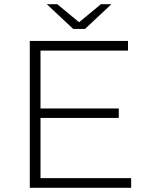

<svg xmlns="http://www.w3.org/2000/svg" viewBox="-20 -895 709 915"><path d="M605 -46V0H122V-700H590V-654H173V-378H546V-333H173V-46ZM511 -875 385 -757H329L203 -875H253L357 -789L461 -875Z"/></svg>

Font: Idrija Light
Style: Regular
Weight: 300
Designer: Julieta Ulanovsky
Foundry: Julieta Ulanovsky
Version: Version 7.200